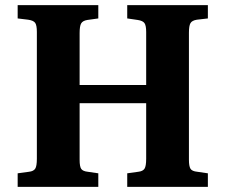

<svg xmlns="http://www.w3.org/2000/svg" viewBox="-20 -730 880 750"><path d="M49 0V-53L93 -59Q111 -61 117.5 -71Q124 -81 124 -110V-605Q124 -631 117.5 -640.5Q111 -650 90 -653L49 -658V-710H364V-658L321 -652Q303 -649 297 -638.5Q291 -628 291 -601V-398H551V-605Q551 -630 544.5 -639.5Q538 -649 518 -652L477 -658V-710H792V-658L749 -653Q730 -650 724 -639.5Q718 -629 718 -602V-106Q718 -81 724 -71Q730 -61 751 -59L792 -53V0H477V-53L520 -59Q538 -61 544.5 -71Q551 -81 551 -110V-327H291V-106Q291 -79 297.5 -70Q304 -61 323 -59L364 -53V0Z"/></svg>

Font: Literata 36pt
Style: Bold
Weight: 700
Designer: Latin by Veronika Burian and Jose Scaglione. Greek by Irene Vlachou. Cyrillic by Vera Evstafieva.
Foundry: TypeTogether
Version: Version 3.002